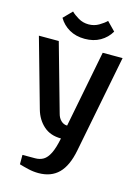

<svg xmlns="http://www.w3.org/2000/svg" viewBox="-130 -944 744 1026"><g transform="rotate(15 241.5 -431.0)"><path d="M187 10Q159 10 131 3.5Q103 -3 80 -10V-62H150Q176 -62 195.5 -73.5Q215 -85 230 -115Q245 -145 256 -200Q197 -200 159.5 -233.5Q122 -267 107 -320L0 -700H110L215 -327Q221 -303 236 -289Q251 -275 270 -275L353 -700H463L357 -160Q340 -73 298.5 -31.5Q257 10 187 10ZM240 -747Q191 -747 154.5 -768Q118 -789 97 -825L143 -872Q158 -857 183.5 -842Q209 -827 240 -827Q271 -827 296.5 -842Q322 -857 337 -872L383 -825Q362 -789 325.5 -768Q289 -747 240 -747Z"/></g></svg>

Font: Cuprum SemiBold
Style: Regular
Weight: 600
Designer: Jovanny Lemonad
Foundry: Jovanny Lemonad
Version: Version 3.000